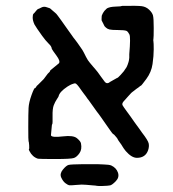

<svg xmlns="http://www.w3.org/2000/svg" viewBox="-20 -521 587 652"><path d="M358 41Q375 49 380.5 65Q386 81 373.5 94Q361 107 354 108.5Q347 110 329.5 110.5Q312 111 308.5 110Q305 109 295 108.5Q285 108 272 106.5Q259 105 239 107Q219 109 214.5 108Q210 107 202 101Q194 95 188 82Q182 69 193.5 55Q205 41 213 39Q221 37 263 36.5Q305 36 310 36.5Q315 37 333 37.5Q351 38 358 41ZM325 -450Q325 -449 325 -449Q325 -450 325 -450ZM335 -432 325 -452V-459Q325 -467 325.5 -467.5Q326 -468 327 -471Q328 -474 328.5 -474.5Q329 -475 330.5 -478Q332 -481 333.5 -482.5Q335 -484 335 -484.5Q335 -485 338.5 -488Q342 -491 342 -491.5Q342 -492 344 -493Q354 -498 371 -498.5Q388 -499 388.5 -499.5Q389 -500 395 -501Q447 -502 461.5 -500Q476 -498 486.5 -488Q497 -478 499.5 -468.5Q502 -459 502 -426Q502 -393 501 -389Q500 -385 501 -380.5Q502 -376 502 -353.5Q502 -331 498 -303.5Q494 -276 477 -253Q460 -230 458.5 -230Q457 -230 454.5 -227.5Q452 -225 449.5 -223.5Q447 -222 445 -220.5Q443 -219 441 -217.5Q439 -216 436 -213.5Q433 -211 430 -209Q427 -207 422.5 -202Q418 -197 413 -191.5Q408 -186 405.5 -183Q403 -180 400 -177Q393 -169 396.5 -163Q400 -157 410 -143.5Q420 -130 423.5 -125Q427 -120 430.5 -115Q434 -110 435 -108.5Q436 -107 441.5 -99.5Q447 -92 452.5 -84.5Q458 -77 462 -71Q483 -44 485 -33.5Q487 -23 483 -11Q474 15 445 15Q427 15 407 -8Q399 -18 396 -23.5Q393 -29 387 -37Q381 -45 379.5 -48.5Q378 -52 375.5 -54.5Q373 -57 369.5 -61.5Q366 -66 365 -65Q362 -67 355.5 -76.5Q349 -86 342.5 -95Q336 -104 332 -110Q328 -116 324 -121.5Q320 -127 316.5 -132Q313 -137 308.5 -142.5Q304 -148 293.5 -163.5Q283 -179 281 -181Q279 -183 277 -186Q275 -189 271.5 -194Q268 -199 265 -202.5Q262 -206 258 -212Q254 -218 248 -226Q242 -234 238.5 -236.5Q235 -239 230 -237Q225 -235 224 -235Q223 -235 218.5 -232.5Q214 -230 209 -227Q182 -209 179 -194Q179 -193 173 -184Q167 -175 162.5 -163.5Q158 -152 158.5 -126.5Q159 -101 157.5 -99.5Q156 -98 156 -94Q156 -90 154.5 -78Q153 -66 153 -62Q154 -53 195 -58Q229 -62 241.5 -51.5Q254 -41 255 -34Q259 -14 250 -1Q241 12 231 15.5Q221 19 168 19Q115 19 109 18Q90 12 80 -8Q77 -14 78 -14Q80 -15 79 -28Q78 -41 77 -41.5Q76 -42 76 -89Q76 -136 77 -154.5Q78 -173 87 -198Q96 -223 99 -222Q100 -221 102 -225Q105 -230 105.5 -230Q106 -230 108.5 -232.5Q111 -235 111 -235L115 -239Q115 -239 116.5 -240.5Q118 -242 122.5 -246.5Q127 -251 127 -251Q127 -251 128.5 -252.5Q130 -254 133 -258.5Q136 -263 139 -266.5Q142 -270 142 -270.5Q142 -271 146 -274.5Q150 -278 149.5 -278.5Q149 -279 149.5 -280Q150 -281 152 -283Q155 -286 166 -294.5Q177 -303 180 -306Q186 -313 171.5 -332.5Q157 -352 156 -355Q155 -364 146 -372Q134 -384 123 -399.5Q112 -415 106.5 -423Q101 -431 97 -438Q91 -451 91 -461.5Q91 -472 94 -474.5Q97 -477 102 -483.5Q107 -490 109.5 -490.5Q112 -491 120.5 -495.5Q129 -500 138.5 -496.5Q148 -493 149 -493Q150 -493 157.5 -486Q165 -479 168 -477Q171 -475 176 -468Q181 -461 188.5 -451Q196 -441 200.5 -434Q205 -427 211.5 -418.5Q218 -410 224 -401Q230 -392 234 -387.5Q238 -383 243 -375.5Q248 -368 254.5 -359Q261 -350 262.5 -346.5Q264 -343 266.5 -339Q269 -335 272 -328Q278 -316 285 -308Q292 -300 295.5 -295.5Q299 -291 302.5 -287.5Q306 -284 311.5 -276.5Q317 -269 323 -260.5Q329 -252 333 -247Q340 -235 350 -240Q352 -241 352.5 -242Q353 -243 354 -243L377 -256Q380 -256 389.5 -266.5Q399 -277 400 -278.5Q401 -280 402.5 -282Q404 -284 404 -284.5Q404 -285 406.5 -288Q409 -291 411 -295.5Q413 -300 413.5 -301.5Q414 -303 415 -306Q416 -309 416.5 -310.5Q417 -312 418 -317Q419 -322 419 -325Q419 -328 419 -337Q424 -395 419.5 -404Q415 -413 410 -416Q403 -419 381 -419Q359 -419 351.5 -421Q344 -423 339.5 -427.5Q335 -432 335 -432Z"/></svg>

Font: TT2020 Style E
Style: Regular
Weight: 400
Version: Version 00.2